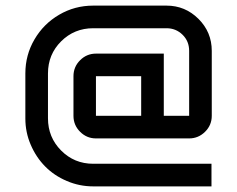

<svg xmlns="http://www.w3.org/2000/svg" viewBox="-20 -580 840 680"><path d="M729 80.1H310.1Q261.2 80.1 216.6 61Q171.9 42 139.9 9.5Q107.9 -22.9 88.9 -67.1Q69.8 -111.3 69.8 -160.2V-319.8Q69.8 -385.3 102.1 -440.4Q134.3 -495.6 189.5 -527.8Q244.6 -560.1 310.1 -560.1H569.8Q635.7 -560.1 682.9 -513.2Q730 -466.3 730 -399.9V-169.9Q730 -136.7 706.3 -113.3Q682.6 -89.8 649.9 -89.8H319.8Q287.1 -89.8 263.7 -113.3Q240.2 -136.7 240.2 -169.9V-310.1Q240.2 -343.3 263.7 -366.7Q287.1 -390.1 319.8 -390.1H560.1V-169.9H649.9V-399.9Q649.9 -434.1 626.5 -457Q603 -480 569.8 -480H310.1Q243.2 -480 196.5 -433.6Q149.9 -387.2 149.9 -319.8V-161.1Q149.9 -93.8 196.5 -46.9Q243.2 0 310.1 0H729ZM480 -169.9V-310.1H319.8V-169.9Z"/></svg>

Font: Laconic
Style: Regular
Weight: 400
Designer: Robby Woodard
Version: Version 1.000